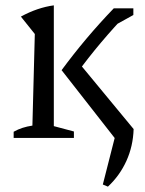

<svg xmlns="http://www.w3.org/2000/svg" viewBox="-20 -515 541 717"><path d="M418 -38 479 -33Q477 31 452 86Q427 141 383 182L364 174ZM386 -408 432 -484H478V-459ZM31 0V-23Q47 -32 64 -37.5Q81 -43 101 -46L110 -388L58 -453Q89 -470 120 -480.5Q151 -491 181 -495V-44L256 -24V0ZM264 -237 265 -292 479 -33 422 18 210 -253Q255 -314 303.5 -371.5Q352 -429 405 -484H460V-470Q407 -415 358 -357Q309 -299 264 -237Z"/></svg>

Font: Piazzolla 24pt
Style: Regular
Weight: 400
Designer: Juan Pablo del Peral
Foundry: Huerta Tipografica
Version: Version 2.005